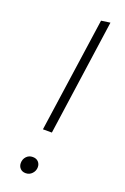

<svg xmlns="http://www.w3.org/2000/svg" viewBox="-146 -788 552 847"><g transform="rotate(20 129.5 -365.0)"><path d="M218 -741 141 -197H99L176 -735ZM58 -24Q58 -42 69.5 -54.5Q81 -67 99 -67Q116 -67 125.5 -57Q135 -47 135 -32Q135 -15 123 -2Q111 11 93 11Q77 11 67.5 1Q58 -9 58 -24Z"/></g></svg>

Font: Fira Sans Extra Condensed ExtraLight
Style: Italic
Weight: 275
Width: 3
Italic angle: -8°
Designer: Carrois Corporate & Edenspiekermann AG
Foundry: Carrois Corporate GbR & Edenspiekermann AG
Version: Version 4.203